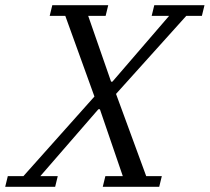

<svg xmlns="http://www.w3.org/2000/svg" viewBox="-82 -718 806 738"><path d="M-52 -41H8L281 -347L169 -657H109L119 -698H334L324 -657H257L345 -404H350L568 -657H501L511 -698H704L694 -657H634L364 -357L480 -41H540L530 0H313L323 -41H390L302 -298H296L73 -41H140L130 0H-62Z"/></svg>

Font: IBM Plex Serif
Style: Italic
Weight: 400
Italic angle: -14°
Designer: Mike Abbink, Paul van der Laan, Pieter van Rosmalen
Foundry: Bold Monday
Version: Version 3.001